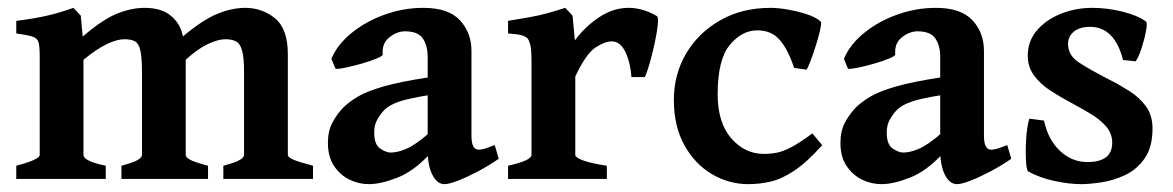

<svg xmlns="http://www.w3.org/2000/svg" viewBox="-20 -451 2958 484"><path d="M543 0V-33.2Q575.7 -42 585.4 -48.3Q595.2 -54.7 595.2 -60.5V-270Q595.2 -306.6 590.1 -324.2Q585 -341.8 574.5 -346.9Q564 -352.1 547.9 -352.1Q529.3 -352.1 502.9 -339.4Q476.6 -326.7 448.2 -300.3V-60.5Q448.2 -54.7 458.7 -48.6Q469.2 -42.5 504.4 -33.2V0H286.1V-33.2Q318.4 -42 328.1 -48.3Q337.9 -54.7 337.9 -60.5V-270Q337.9 -306.6 333.7 -324.2Q329.6 -341.8 320.1 -346.9Q310.5 -352.1 293.9 -352.1Q274.4 -352.1 248.8 -339.6Q223.1 -327.1 190.4 -300.3V-60.5Q190.4 -44.9 246.6 -33.2V0H21V-33.2Q80.1 -48.8 80.1 -60.5V-308.1Q80.1 -332.5 77.4 -343.5Q74.7 -354.5 62.3 -358.6Q49.8 -362.8 21 -366.7V-398.4Q68.4 -404.3 100.3 -411.9Q132.3 -419.4 165 -431.2L183.6 -411.6L188.5 -358.9Q239.7 -402.8 275.9 -417Q312 -431.2 344.2 -431.2Q387.2 -431.2 410.6 -411.4Q434.1 -391.6 439.5 -365.2L441.4 -359.4Q492.2 -401.9 528.8 -416.5Q565.4 -431.2 598.1 -431.2Q641.1 -431.2 673.3 -404.8Q705.6 -378.4 705.6 -314.5V-60.5Q705.6 -54.7 719.5 -48.6Q733.4 -42.5 769 -33.2V0Z M1237.3 -50.8Q1211.9 -33.2 1184.6 -18.8Q1157.2 -4.4 1134.5 4.4Q1111.8 13.2 1100.6 13.2Q1082 13.2 1070.1 -10Q1058.1 -33.2 1058.1 -73.2V-307.6Q1058.1 -335.9 1045.9 -354Q1033.7 -372.1 1000.5 -372.1Q979.5 -371.6 960.9 -356.4Q942.4 -341.3 944.8 -314Q945.3 -310.1 929.4 -303.5Q913.6 -296.9 891.4 -290.5Q869.1 -284.2 850.1 -280.3Q831.1 -276.4 825.7 -277.8L815.4 -302.7Q830.1 -338.4 866 -367.7Q901.9 -397 949.5 -414.1Q997.1 -431.2 1047.4 -431.2Q1110.4 -431.2 1139.4 -399.9Q1168.5 -368.7 1168.5 -322.8V-108.4Q1168.5 -73.7 1186.5 -73.7Q1192.9 -73.7 1200.9 -75.9Q1209 -78.1 1227.1 -85.4ZM1062.5 -211.4Q1007.3 -202.6 984.4 -194.3Q961.4 -186 949.2 -174.3Q938 -162.1 930.7 -148.9Q923.3 -135.7 923.3 -116.7Q923.3 -86.9 938.2 -76.7Q953.1 -66.4 964.8 -66.4Q981.9 -66.4 1004.4 -75.9Q1026.9 -85.4 1062.5 -116.2L1065.9 -65.4Q1023.9 -19.5 981.9 -3.2Q939.9 13.2 909.7 13.2Q884.3 13.2 860.8 1.7Q837.4 -9.8 822 -32.7Q806.6 -55.7 806.6 -90.8Q806.6 -120.6 817.9 -141.8Q829.1 -163.1 845.2 -179.7Q859.9 -194.3 882.1 -207.5Q904.3 -220.7 946.3 -232.9Q988.3 -245.1 1062.5 -256.3Z M1635.7 -410.6Q1640.1 -408.2 1638.2 -388.9Q1636.2 -369.6 1630.6 -343.5Q1625 -317.4 1618.2 -293.2Q1611.3 -269 1605.5 -256.8H1571.8Q1569.3 -293 1556.6 -319.8Q1543.9 -346.7 1522 -346.7Q1504.9 -346.7 1481.2 -331.3Q1457.5 -315.9 1430.2 -258.3V-60.5Q1430.2 -54.2 1449 -46.9Q1467.8 -39.6 1509.8 -33.2V0H1260.7V-33.2Q1319.8 -46.4 1319.8 -60.5V-296.9Q1319.8 -326.7 1316.7 -338.4Q1313.5 -350.1 1309.6 -354.5Q1303.2 -359.9 1294.4 -362.3Q1285.6 -364.7 1260.7 -366.7V-398.4Q1294.4 -403.8 1316.9 -408Q1339.4 -412.1 1359.1 -417.5Q1378.9 -422.9 1404.8 -431.2L1423.3 -411.6L1429.2 -349.1Q1453.6 -382.8 1489.5 -407Q1525.4 -431.2 1564.5 -431.2Q1600.6 -431.2 1635.7 -410.6Z M2052.7 -85Q2013.7 -41.5 1981.9 -20.5Q1950.2 0.5 1922.4 6.8Q1894.5 13.2 1866.2 13.2Q1817.4 13.2 1774.4 -12.2Q1731.4 -37.6 1705.1 -85.2Q1678.7 -132.8 1678.7 -199.2Q1678.7 -263.7 1709.7 -316.2Q1740.7 -368.7 1795.7 -399.9Q1850.6 -431.2 1922.4 -431.2Q1942.4 -431.2 1968.3 -426.5Q1994.1 -421.9 2016.8 -414.1Q2039.6 -406.2 2049.8 -395.5Q2050.8 -390.1 2046.9 -373.3Q2043 -356.4 2036.6 -336.2Q2030.3 -315.9 2023.7 -298.6Q2017.1 -281.2 2013.2 -275.4L1981.9 -279.8Q1966.8 -325.7 1945.8 -350.1Q1924.8 -374.5 1889.2 -374.5Q1850.1 -374.5 1819.6 -337.6Q1789.1 -300.8 1789.1 -213.4Q1789.1 -142.1 1823.2 -102.5Q1857.4 -63 1905.8 -63Q1922.4 -63 1938.5 -66.2Q1954.6 -69.3 1975.3 -80.3Q1996.1 -91.3 2027.8 -114.7Z M2529.3 -50.8Q2503.9 -33.2 2476.6 -18.8Q2449.2 -4.4 2426.5 4.4Q2403.8 13.2 2392.6 13.2Q2374 13.2 2362.1 -10Q2350.1 -33.2 2350.1 -73.2V-307.6Q2350.1 -335.9 2337.9 -354Q2325.7 -372.1 2292.5 -372.1Q2271.5 -371.6 2252.9 -356.4Q2234.4 -341.3 2236.8 -314Q2237.3 -310.1 2221.4 -303.5Q2205.6 -296.9 2183.3 -290.5Q2161.1 -284.2 2142.1 -280.3Q2123 -276.4 2117.7 -277.8L2107.4 -302.7Q2122.1 -338.4 2158 -367.7Q2193.8 -397 2241.5 -414.1Q2289.1 -431.2 2339.4 -431.2Q2402.3 -431.2 2431.4 -399.9Q2460.4 -368.7 2460.4 -322.8V-108.4Q2460.4 -73.7 2478.5 -73.7Q2484.9 -73.7 2492.9 -75.9Q2501 -78.1 2519 -85.4ZM2354.5 -211.4Q2299.3 -202.6 2276.4 -194.3Q2253.4 -186 2241.2 -174.3Q2230 -162.1 2222.7 -148.9Q2215.3 -135.7 2215.3 -116.7Q2215.3 -86.9 2230.2 -76.7Q2245.1 -66.4 2256.8 -66.4Q2273.9 -66.4 2296.4 -75.9Q2318.8 -85.4 2354.5 -116.2L2357.9 -65.4Q2315.9 -19.5 2273.9 -3.2Q2231.9 13.2 2201.7 13.2Q2176.3 13.2 2152.8 1.7Q2129.4 -9.8 2114 -32.7Q2098.6 -55.7 2098.6 -90.8Q2098.6 -120.6 2109.9 -141.8Q2121.1 -163.1 2137.2 -179.7Q2151.9 -194.3 2174.1 -207.5Q2196.3 -220.7 2238.3 -232.9Q2280.3 -245.1 2354.5 -256.3Z M2885.3 -127Q2885.3 -79.6 2865.2 -51.3Q2845.2 -22.9 2815.4 -9.3Q2785.6 4.4 2755.4 8.8Q2725.1 13.2 2705.6 13.2Q2676.3 13.2 2638.9 5.4Q2601.6 -2.4 2571.8 -19Q2567.9 -21.5 2566.4 -45.2Q2564.9 -68.8 2566.7 -99.4Q2568.4 -129.9 2574.7 -151.9L2611.8 -147Q2622.1 -98.6 2652.1 -70.6Q2682.1 -42.5 2721.2 -42.5Q2783.7 -42.5 2783.7 -91.3Q2783.7 -114.7 2768.1 -132.6Q2752.4 -150.4 2727.8 -165Q2703.1 -179.7 2675.8 -194.3Q2650.9 -207.5 2626.7 -223.4Q2602.5 -239.3 2586.7 -260.7Q2570.8 -282.2 2570.8 -310.5Q2570.8 -347.7 2594.2 -374.8Q2617.7 -401.9 2654.8 -416.5Q2691.9 -431.2 2732.9 -431.2Q2772 -431.2 2810.1 -421.6Q2848.1 -412.1 2869.1 -396.5Q2872.6 -393.6 2868.9 -373Q2865.2 -352.5 2857.7 -329.6Q2850.1 -306.6 2842.8 -296.4L2811 -299.8Q2789.6 -383.3 2728 -383.3Q2701.2 -383.3 2686.8 -371.1Q2672.4 -358.9 2672.4 -340.3Q2672.4 -311.5 2699.5 -293.7Q2726.6 -275.9 2774.9 -251Q2801.3 -237.8 2826.7 -221.7Q2852.1 -205.6 2868.7 -183.1Q2885.3 -160.6 2885.3 -127Z"/></svg>

Font: Dai Banna SIL SemiBold
Style: Regular
Weight: 600
Designer: Victor Gaultney
Foundry: SIL International
Version: Version 4.000